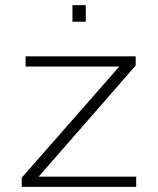

<svg xmlns="http://www.w3.org/2000/svg" viewBox="-20 -730 618 750"><path d="M65 0V-36L446 -470H80V-510H510V-474L131 -40H512V0ZM263 -645V-710H315V-645Z"/></svg>

Font: Saira Expanded ExtraLight
Style: Regular
Weight: 250
Width: 7
Designer: Hector Gatti with collaboration of the Omnibus-Type team
Foundry: Omnibus-Type
Version: Version 1.101